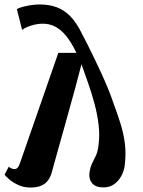

<svg xmlns="http://www.w3.org/2000/svg" viewBox="-38 -826 638 859"><path d="M52 -98 223 -589.5H304Q281.5 -636 258.5 -664.5Q235.5 -693 209.8 -706.5Q184 -720 153.5 -720Q127.5 -720 100.2 -711.2Q73 -702.5 61 -692L37.5 -785Q48.5 -792.5 80.2 -799.2Q112 -806 140 -806Q181.5 -806 215.2 -793.8Q249 -781.5 277 -752.8Q305 -724 329.5 -673.5Q340 -654 354 -626Q368 -598 384 -565Q400 -532 416 -497Q432 -462 445.8 -428.5Q459.5 -395 469 -366Q486.5 -319.5 500.5 -275.2Q514.5 -231 520.5 -185Q526.5 -139 520 -86Q517 -61.5 505 -39Q493 -16.5 472.8 -2Q452.5 12.5 425 12.5Q390.5 12.5 374.8 -5.5Q359 -23.5 362 -51Q365.5 -78 373.8 -94.5Q382 -111 390.8 -129.2Q399.5 -147.5 403 -178.5Q408.5 -221 403.2 -266.8Q398 -312.5 385.2 -360.5Q372.5 -408.5 355 -458L326.5 -538.5L299.5 -435.5Q286.5 -388 273.2 -340.5Q260 -293 246.8 -245.5Q233.5 -198 220 -150.2Q206.5 -102.5 193.5 -54.5Q187.5 -33 176 -18Q164.5 -3 145.5 5Q126.5 13 98 13Q67.5 13 42.8 1.2Q18 -10.5 2.2 -24.5Q-13.5 -38.5 -17.5 -44.5L1 -80Q7.5 -75 13.8 -72.2Q20 -69.5 27 -69.5Q35 -69.5 40.8 -75.8Q46.5 -82 52 -98Z"/></svg>

Font: Merriweather 20pt ExtraBold
Style: Italic
Weight: 800
Italic angle: -7.8°
Version: Version 2.101